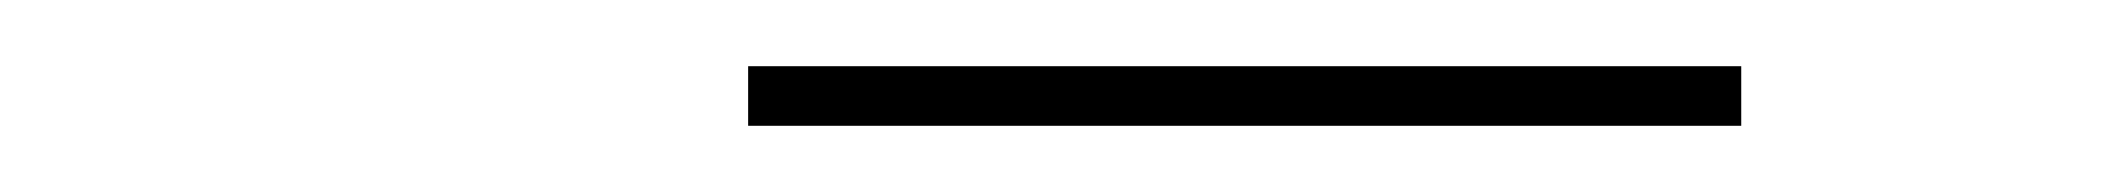

<svg xmlns="http://www.w3.org/2000/svg" viewBox="-20 -709 640 58"><path d="M206 -671V-689H506V-671Z"/></svg>

Font: Iosevka Slab Thin Extended
Style: Italic
Weight: 100
Width: 7
Italic angle: -9°
Monospace: yes
Designer: Belleve Invis
Foundry: Belleve Invis
Version: Version 11.1.0; ttfautohint (v1.8.3)